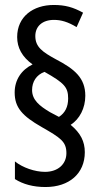

<svg xmlns="http://www.w3.org/2000/svg" viewBox="-20 -846 410 772"><path d="M39 -474C39 -414 69 -380 148 -335C223 -292 247 -277 247 -230C247 -187 214 -155 161 -155C120 -155 71 -172 40 -197V-126C73 -105 114 -94 163 -94C258 -94 321 -148 321 -234C321 -277 304 -311 264 -344C300 -367 323 -411 323 -461C323 -532 281 -568 204 -608C151 -637 122 -657 122 -701C122 -740 150 -766 197 -766C226 -766 253 -758 288 -737L314 -795C274 -817 242 -826 196 -826C113 -826 49 -779 49 -697C49 -654 69 -617 111 -587C66 -565 39 -525 39 -474ZM109 -484C109 -517 126 -545 159 -557C239 -512 254 -495 254 -450C254 -417 242 -392 217 -376L181 -395C139 -420 109 -444 109 -484Z"/></svg>

Font: Noto Sans Malayalam UI ExtraCondensed
Style: Regular
Weight: 400
Width: 2
Designer: Jelle Bosma - Monotype Design Team
Foundry: Monotype Imaging Inc.
Version: Version 2.104